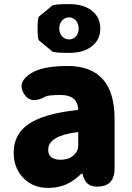

<svg xmlns="http://www.w3.org/2000/svg" viewBox="-20 -906 646 940"><path d="M216 14Q139 14 92 -37Q47 -85 47 -159Q47 -250 122 -300Q197 -350 357 -367Q363 -368 363 -374Q357 -441 277 -441Q217 -441 202 -433Q129 -392 96 -449Q63 -506 135 -549Q191 -583 311 -583Q541 -583 541 -323V-81Q541 0 470 7Q399 15 385 -52Q384 -57 381.5 -57Q379 -57 361 -40Q300 14 216 14ZM277 -124Q321 -124 346 -151Q363 -169 363 -193V-255Q363 -260 358 -259Q216 -241 216 -173Q216 -124 277 -124ZM235 -655Q203 -682 171 -708Q164 -714 164 -766.5Q164 -819 171 -825Q203 -851 235 -878Q244 -886 318 -886Q392 -886 433 -851Q471 -819 471 -766.5Q471 -714 433 -682Q392 -647 318 -647Q244 -647 235 -655ZM284 -728Q298 -713 318 -713Q338 -713 351.5 -727.5Q365 -742 365 -766Q365 -790 351.5 -805.5Q338 -821 318 -821Q298 -821 284 -805.5Q270 -790 270 -766.5Q270 -743 284 -728Z"/></svg>

Font: Resource Han Rounded KR Heavy
Style: Regular
Weight: 900
Designer: Cyano Hao (round all glyphs); Ryoko NISHIZUKA 西塚涼子 (kana, bopomofo & ideographs); Paul D. Hunt (Latin, Greek & Cyrillic)
Foundry: Cyano Hao
Version: 0.990